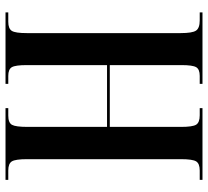

<svg xmlns="http://www.w3.org/2000/svg" viewBox="-49 -705 754 696"><g transform="rotate(90 328.0 -357.0)"><path d="M25 0V-10H59Q84 -10 92 -23Q100 -36 100 -77V-635Q100 -677 91 -690.5Q82 -704 54 -704H25V-714H284V-704H255Q231 -704 223.5 -691Q216 -678 216 -638V-378H440V-636Q440 -678 432 -691Q424 -704 398 -704H372V-714H632V-704H598Q573 -704 565 -691Q557 -678 557 -636V-78Q557 -36 565 -23Q573 -10 598 -10H632V0H372V-10H399Q425 -10 432.5 -23.5Q440 -37 440 -80V-368H216V-77Q216 -36 223.5 -23Q231 -10 255 -10H284V0Z"/></g></svg>

Font: Noto Serif Display ExtraCondensed SemiBold
Style: Regular
Weight: 600
Width: 2
Designer: Monotype Design Team
Foundry: Monotype Imaging Inc.
Version: Version 2.009